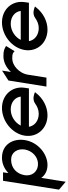

<svg xmlns="http://www.w3.org/2000/svg" viewBox="626 -1128 702 1995"><g transform="rotate(-90 977.5 -131.0)"><path d="M4 131 86 200 126 -53C154 -17 196 11 261 11C371 11 497 -84 519 -225C538 -343 477 -462 336 -462C270 -462 218 -434 176 -396L184 -451H96ZM154 -225C167 -308 227 -367 315 -367C392 -367 433 -301 421 -225C410 -156 352 -88 271 -88C185 -88 143 -156 154 -225Z M565 -226C544 -95 641 11 777 11C867 11 954 -37 1009 -109L1017 -119L1007 -123C1006 -123 946 -152 898 -117C867 -94 830 -80 792 -80C721 -80 667 -122 657 -182H1056L1062 -224C1083 -356 988 -462 852 -462C716 -462 586 -357 565 -226ZM670 -267C699 -327 766 -371 838 -371C910 -371 963 -328 971 -267Z M1075 0H1168L1198 -190C1206 -241 1232 -281 1262 -309C1289 -334 1325 -355 1369 -355C1413 -355 1420 -350 1435 -338L1443 -331L1497 -420C1466 -435 1457 -447 1392 -447C1323 -447 1269 -413 1226 -369L1241 -461L1138 -395Z M1455 -226C1434 -95 1531 11 1667 11C1757 11 1844 -37 1899 -109L1907 -119L1897 -123C1896 -123 1836 -152 1788 -117C1757 -94 1720 -80 1682 -80C1611 -80 1557 -122 1547 -182H1946L1952 -224C1973 -356 1878 -462 1742 -462C1606 -462 1476 -357 1455 -226ZM1560 -267C1589 -327 1656 -371 1728 -371C1800 -371 1853 -328 1861 -267Z"/></g></svg>

Font: Charger Sport
Style: BdObl
Weight: 700
Designer: Jasper
Foundry: Cannot Into Space Fonts
Version: Version 1.1